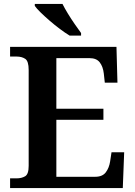

<svg xmlns="http://www.w3.org/2000/svg" viewBox="-20 -951 683 971"><path d="M31 0V-49H64Q89 -49 107 -59.5Q125 -70 125 -112V-597Q125 -642 107.5 -653.5Q90 -665 64 -665H31V-714H569L574 -533H510L505 -579Q501 -614 484.5 -635.5Q468 -657 433 -657H265V-401H503V-345H265V-57H462Q498 -57 515 -79.5Q532 -102 537 -135L544 -181H608L601 0ZM332 -771Q309 -785 283 -804.5Q257 -824 231.5 -846Q206 -868 185.5 -888Q165 -908 156 -921V-931H296Q307 -909 323.5 -882Q340 -855 358 -829Q376 -803 390 -784V-771Z"/></svg>

Font: Noto Nastaliq Urdu SemiBold
Style: Regular
Weight: 600
Version: Version 3.007